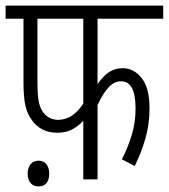

<svg xmlns="http://www.w3.org/2000/svg" viewBox="-20 -642 604 687"><path d="M329 -575V-341Q348 -369 369.5 -383.5Q391 -398 419 -398Q459 -398 487 -362.5Q515 -327 515 -255Q515 -197 500 -145.5Q485 -94 462 -48L416 -72Q437 -112 451 -157.5Q465 -203 465 -254Q465 -352 413 -351Q391 -352 370.5 -331.5Q350 -311 329 -266V0H278V-210Q261 -191 238.5 -179Q216 -167 186 -167Q154 -167 131.5 -179Q109 -191 95 -211Q78 -233 71 -263.5Q64 -294 64 -350V-575H0V-622H564V-575ZM114 -575V-352Q114 -301 119 -277Q124 -253 136 -238Q155 -214 188 -213Q217 -214 238.5 -229Q260 -244 278 -271V-575ZM79 -21Q79 -42 89.5 -54.5Q100 -67 118 -67Q136 -67 146 -54.5Q156 -42 156 -21Q156 25 117 25Q100 25 89.5 13Q79 1 79 -21Z"/></svg>

Font: Noto Sans ExtraCondensed Light
Style: Regular
Weight: 300
Width: 2
Designer: Monotype Design Team
Foundry: Monotype Imaging Inc.
Version: Version 2.013; ttfautohint (v1.8.4.7-5d5b)